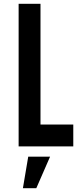

<svg xmlns="http://www.w3.org/2000/svg" viewBox="-20 -770 422 1010"><path d="M193 -750V-115H365.5V0H78V-750ZM100.5 220 128.5 54H243.5L171 220Z"/></svg>

Font: Mohave Light SemiBold
Style: Regular
Weight: 600
Version: Version 2.003